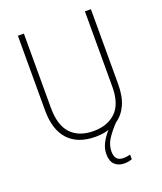

<svg xmlns="http://www.w3.org/2000/svg" viewBox="-166 -820 966 1144"><g transform="rotate(-20 317.0 -248.0)"><path d="M374 125Q374 186 428 186Q441 186 453 184Q465 182 472 180V210Q463 213 451 215.5Q439 218 424 218Q386 218 363 196.5Q340 175 340 129Q340 94 357 61Q374 28 401 -2Q363 10 316 10Q205 10 145.5 -53.5Q86 -117 86 -241V-714H124V-243Q124 -132 174.5 -79Q225 -26 317 -26Q406 -26 458.5 -77Q511 -128 511 -237V-714H549V-240Q549 -162 525.5 -110Q502 -58 459 -29Q426 5 400 43.5Q374 82 374 125Z"/></g></svg>

Font: Noto Sans Georgian SemiCondensed ExtraLight
Style: Regular
Weight: 200
Width: 4
Designer: Monotype Design Team, Akaki Razmadze
Foundry: Google LLC
Version: Version 2.005; ttfautohint (v1.8.4.7-5d5b)